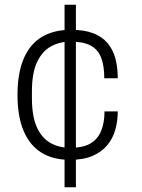

<svg xmlns="http://www.w3.org/2000/svg" viewBox="-20 -743 599 812"><path d="M253 49V-723H301V49ZM276 -67Q205 -67 156 -97Q107 -127 80.5 -188Q54 -249 54 -342Q54 -433 80 -494.5Q106 -556 156.5 -586.5Q207 -617 280 -617Q336 -617 374 -602.5Q412 -588 435 -560.5Q458 -533 468 -495.5Q478 -458 478 -412H421Q421 -467 407 -501Q393 -535 362 -551Q331 -567 278 -567Q233 -567 196 -547Q159 -527 137 -481Q115 -435 115 -356V-328Q115 -253 135 -207Q155 -161 191.5 -139.5Q228 -118 277 -118Q332 -118 363 -136.5Q394 -155 408 -190Q422 -225 422 -272H478Q478 -232 468 -195.5Q458 -159 434.5 -130Q411 -101 372 -84Q333 -67 276 -67Z"/></svg>

Font: Archivo SemiBold ExtraLight
Style: Regular
Weight: 250
Version: Version 2.001